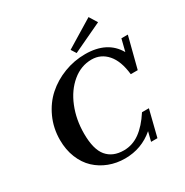

<svg xmlns="http://www.w3.org/2000/svg" viewBox="-196 -1029 1159 1201"><g transform="rotate(-30 383.0 -428.5)"><path d="M431.2 -710.9 408.2 -747.1 607.9 -868.7 643.6 -811ZM365.2 12.2Q304.2 12.2 250.5 -8.3Q196.8 -28.8 156.2 -66.9Q115.7 -105 92.3 -162.8Q68.8 -220.7 68.8 -291.5Q68.8 -376.5 102.3 -450Q135.7 -523.4 191.4 -573Q247.1 -622.6 320.3 -650.6Q393.6 -678.7 472.7 -678.7Q632.3 -678.7 697.8 -564L719.7 -650.9H766.1L708.5 -427.2H658.2Q647.5 -526.9 602.5 -578.1Q557.6 -629.4 490.7 -629.4Q414.6 -629.4 351.8 -577.4Q289.1 -525.4 254.2 -439Q219.2 -352.5 219.2 -251Q219.2 -137.2 261.7 -86.4Q304.2 -35.6 383.8 -35.6Q446.3 -35.6 499.3 -73.7Q552.2 -111.8 600.1 -186H649.9L602.5 2.9H556.6L573.7 -64.5Q484.4 12.2 365.2 12.2Z"/></g></svg>

Font: Elstob 6pt
Style: Italic
Weight: 700
Italic angle: -20°
Designer: Peter S. Baker
Version: Version 1.015